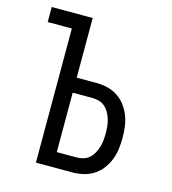

<svg xmlns="http://www.w3.org/2000/svg" viewBox="-109 -825 819 914"><g transform="rotate(15 300.0 -367.5)"><path d="M152 0V-661H33V-735H235V-441H333Q360 -441 387 -434.5Q414 -428 437 -413Q460 -398 476.5 -376Q493 -354 503 -328.5Q513 -303 516.5 -275.5Q520 -248 520 -221Q520 -193 516.5 -165.5Q513 -138 503 -112.5Q493 -87 476.5 -65Q460 -43 437 -28Q414 -13 387 -6.5Q360 0 333 0ZM235 -74H333Q350 -74 366.5 -79Q383 -84 395.5 -95.5Q408 -107 416 -122Q424 -137 429 -153.5Q434 -170 435.5 -187Q437 -204 437 -221Q437 -237 435.5 -254Q434 -271 429 -287.5Q424 -304 416 -319Q408 -334 395.5 -345.5Q383 -357 366.5 -362Q350 -367 333 -367H235Z"/></g></svg>

Font: Nova
Style: Regular
Weight: 400
Monospace: yes
Designer: Belleve Invis
Foundry: Belleve Invis
Version: Version 24.1.4; ttfautohint (v1.8.4)